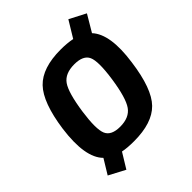

<svg xmlns="http://www.w3.org/2000/svg" viewBox="-248 -937 1177 1177"><g transform="rotate(-45 340.0 -349.0)"><path d="M659 -746 595 -638Q672 -555 641 -339Q614 -137 540.5 -62Q467 13 309 13Q251 13 212 5L152 103L46 47L104 -48Q24 -128 54 -351Q82 -550 155.5 -626.5Q229 -703 388 -703Q444 -703 488 -694L553 -801ZM482 -351Q502 -488 481.5 -534Q461 -580 383 -580Q303 -580 269 -531.5Q235 -483 214 -339Q195 -204 215 -157Q235 -110 312 -110Q391 -110 426 -159.5Q461 -209 482 -351Z"/></g></svg>

Font: Exo 2.0
Style: Bold Italic
Weight: 700
Italic angle: -8°
Designer: Natanael Gama
Version: Version 1.001;PS 001.001;hotconv 1.0.70;makeotf.lib2.5.58329